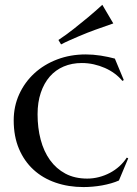

<svg xmlns="http://www.w3.org/2000/svg" viewBox="-20 -757 560 786"><path d="M504.9 -108.9 466.8 -18.1Q452.6 -11.7 434.8 -6.6Q417 -1.5 397.9 2Q378.9 5.4 359.1 7.1Q339.4 8.8 321.8 8.8Q260.3 8.8 207.8 -9.3Q155.3 -27.3 117.2 -62.3Q79.1 -97.2 57.6 -147.9Q36.1 -198.7 36.1 -264.2Q36.1 -321.8 58.6 -371.1Q81.1 -420.4 120.6 -456.8Q160.2 -493.2 214.1 -513.7Q268.1 -534.2 331.1 -534.2Q345.2 -534.2 361.1 -533Q377 -531.7 392.6 -529.3Q408.2 -526.9 422.9 -523.7Q437.5 -520.5 450.2 -517.1L486.8 -429.2L481 -425.8Q467.8 -441.9 449.5 -455.6Q431.2 -469.2 409.4 -478.8Q387.7 -488.3 363.8 -493.7Q339.8 -499 314.9 -499Q274.4 -499 241 -484.9Q207.5 -470.7 183.8 -443.6Q160.2 -416.5 147 -377.4Q133.8 -338.4 133.8 -289.1Q133.8 -233.4 146.5 -185.3Q159.2 -137.2 184.6 -101.8Q210 -66.4 248 -46.1Q286.1 -25.9 336.9 -25.9Q361.3 -25.9 385 -32Q408.7 -38.1 429.9 -49.3Q451.2 -60.5 468.8 -76.4Q486.3 -92.3 499 -111.8ZM443.8 -661.1Q407.7 -648.9 370.6 -635.3Q354.5 -629.4 336.9 -622.6Q319.3 -615.7 301.3 -607.9Q283.2 -600.1 264.9 -592Q246.6 -584 230 -575.2L219.2 -593.3Q251 -614.3 282.5 -639.2Q314 -664.1 340.3 -686Q370.6 -711.4 398.9 -737.3Z"/></svg>

Font: Marcellus SC
Style: Regular
Weight: 400
Designer: Astigmatic (AOETI)
Foundry: Astigmatic (AOETI)
Version: Version 1.001